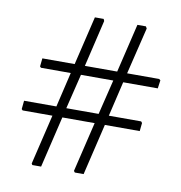

<svg xmlns="http://www.w3.org/2000/svg" viewBox="-67 -637 630 667"><g transform="rotate(10 248.5 -303.5)"><path d="M436 -247 440 -242 437 -213H314L271 -32H240L236 -37L278 -213H164L121 -32H90L87 -37L129 -213H24L20 -217L23 -247H137L166 -370H61L57 -374L60 -403H174L215 -575H246L249 -568L210 -403H324L365 -575H395L399 -568L359 -403H472L477 -399L473 -370H351L322 -247ZM172 -247H286L316 -370H202Z"/></g></svg>

Font: Alegreya Sans SC Light
Style: Italic
Weight: 300
Italic angle: -7°
Designer: Juan Pablo del Peral
Foundry: Huerta Tipografica
Version: Version 2.007